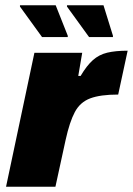

<svg xmlns="http://www.w3.org/2000/svg" viewBox="-20 -711 506 731"><path d="M3 0 111 -510H293L278 -422H287Q310 -461 333.5 -482Q357 -503 388.5 -510.5Q420 -518 466 -518L430 -351Q362 -351 323.5 -336.5Q285 -322 265 -284.5Q245 -247 230 -179L191 0ZM140 -570 56 -686V-691H192L238 -575V-570ZM319 -570 235 -686V-691H374L410 -575V-570Z"/></svg>

Font: Saira ExtraBold
Style: Italic
Weight: 800
Italic angle: -12°
Designer: Hector Gatti with collaboration of the Omnibus-Type team
Foundry: Omnibus-Type
Version: Version 1.100; ttfautohint (v1.8.3)